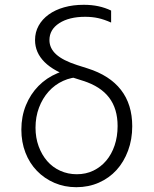

<svg xmlns="http://www.w3.org/2000/svg" viewBox="-20 -770 640 800"><path d="M335 -700Q268 -700 227 -673.5Q186 -647 186 -603Q186 -569 214 -543.5Q242 -518 301 -499L345 -485Q437 -456 484 -395.5Q531 -335 531 -244Q531 -189 513.5 -142Q496 -95 465.5 -61.5Q435 -28 392 -9Q349 10 298 10Q249 10 207 -8Q165 -26 134 -58Q103 -90 86 -134Q69 -178 69 -230Q69 -285 88 -331.5Q107 -378 140.5 -412Q174 -446 219.5 -465Q265 -484 318 -484V-449Q278 -449 243 -433Q208 -417 182.5 -388.5Q157 -360 142.5 -321.5Q128 -283 128 -238Q128 -196 141 -160.5Q154 -125 176.5 -99Q199 -73 231 -58.5Q263 -44 300 -44Q338 -44 369 -59Q400 -74 422.5 -100.5Q445 -127 457.5 -164Q470 -201 470 -245Q470 -317 434.5 -363.5Q399 -410 327 -433L283 -447Q205 -472 165.5 -511.5Q126 -551 126 -603Q126 -636 141 -663Q156 -690 183 -709.5Q210 -729 247 -739.5Q284 -750 329 -750Q362 -750 390 -744Q418 -738 443 -726V-676Q414 -689 389 -694.5Q364 -700 335 -700Z"/></svg>

Font: CommitMonoV143 ExtLt
Style: Regular
Weight: 200
Monospace: yes
Designer: Eigil Nikolajsen
Foundry: Eigil Nikolajsen
Version: Version 1.143